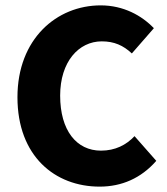

<svg xmlns="http://www.w3.org/2000/svg" viewBox="-20 -683 623 715"><path d="M351 12C433 12 505 -19 562 -84L481 -176C450 -143 409 -122 356 -122C265 -122 204 -197 204 -327C204 -453 273 -529 359 -529C405 -529 439 -514 471 -484L553 -578C508 -625 440 -663 355 -663C191 -663 45 -538 45 -321C45 -101 185 12 351 12Z"/></svg>

Font: Source Sans Pro
Style: Bold
Weight: 700
Designer: Paul D. Hunt
Foundry: Adobe Systems Incorporated
Version: Version 3.006;hotconv 1.0.111;makeotfexe 2.5.65597